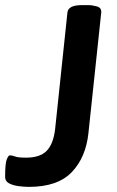

<svg xmlns="http://www.w3.org/2000/svg" viewBox="-35 -722 457 749"><path d="M78 7Q58 7 36.5 4Q15 1 0 -7Q-15 -15 -15 -32Q-15 -85 -8.5 -100.5Q-2 -116 3 -116Q13 -116 24 -111.5Q35 -107 67 -107Q121 -107 147 -133.5Q173 -160 180 -218L228 -673Q231 -702 284 -702H309Q325 -702 343 -697Q361 -692 360 -674L310 -203Q300 -108 245 -50.5Q190 7 78 7Z"/></svg>

Font: Asap SemiBold
Style: Italic
Weight: 600
Italic angle: -6°
Designer: Pablo Cosgaya
Foundry: Omnibus-Type
Version: Version 3.001; ttfautohint (v1.8.3)